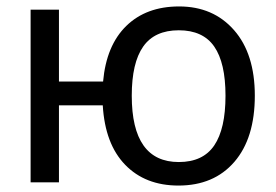

<svg xmlns="http://www.w3.org/2000/svg" viewBox="-20 -566 856 596"><path d="M771 -269Q771 -137 707.5 -63.5Q644 10 534 10Q431 10 368.5 -54.5Q306 -119 299 -239H163V0H75V-536H163V-313H300Q310 -425 372 -485.5Q434 -546 536 -546Q642 -546 706.5 -472.5Q771 -399 771 -269ZM389 -269Q389 -63 535 -63Q610 -63 645 -114.5Q680 -166 680 -269Q680 -371 645 -421.5Q610 -472 535 -472Q460 -472 424.5 -421.5Q389 -371 389 -269Z"/></svg>

Font: Advent Sans Logo
Style: Regular
Weight: 400
Designer: Types & Symbols
Foundry: Types & Symbols
Version: Version 1.002